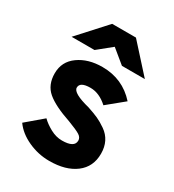

<svg xmlns="http://www.w3.org/2000/svg" viewBox="-179 -836 864 951"><g transform="rotate(30 252.5 -360.0)"><path d="M327 -576 249 -640 170 -576H39L181 -732H317L458 -576ZM250 12Q187 12 129 -14.5Q71 -41 40 -85L133 -164Q154 -143 187 -125Q220 -107 254 -107Q325 -107 325 -147Q325 -165 306.5 -176.5Q288 -188 238 -207Q143 -239 100 -275.5Q57 -312 57 -378Q57 -445 111.5 -484Q166 -523 247 -523Q363 -523 439 -438L345 -361Q298 -404 247 -404Q187 -404 187 -371Q187 -340 287 -315Q323 -303 346.5 -292.5Q370 -282 398 -262.5Q426 -243 440.5 -214Q455 -185 455 -147Q455 -72 399.5 -30Q344 12 250 12Z"/></g></svg>

Font: Overpass Heavy
Style: Regular
Weight: 900
Designer: Delve Withrington, Thomas Jockin
Foundry: Delve Fonts
Version: Version 3.000;DELV;Overpass